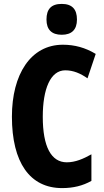

<svg xmlns="http://www.w3.org/2000/svg" viewBox="-20 -953 534 983"><path d="M296 -933C242 -933 218 -906 218 -853C218 -801 245 -775 296 -775C347 -775 374 -801 374 -853C374 -905 350 -933 296 -933ZM314 -593C356 -593 392 -577 428 -552L470 -677C417 -709 362 -724 302 -724C137 -724 41 -572 41 -356C41 -121 133 10 298 10C355 10 404 -2 448 -27V-163C407 -140 366 -122 322 -122C242 -122 199 -202 199 -355C199 -497 238 -593 314 -593Z"/></svg>

Font: Noto Sans Armenian ExtraCondensed ExtraBold
Style: Regular
Weight: 800
Width: 2
Designer: Monotype Design Team
Foundry: Monotype Imaging Inc.
Version: Version 2.008